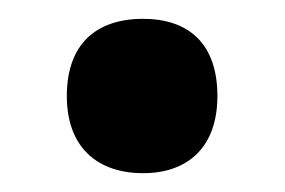

<svg xmlns="http://www.w3.org/2000/svg" viewBox="-20 -173 303 204"><path d="M51 -71C51 -16 84 11 132 11C179 11 211 -16 211 -71C211 -127 180 -153 132 -153C82 -153 51 -126 51 -71Z"/></svg>

Font: Noto Sans Lao UI Cond
Style: Bold
Weight: 700
Width: 3
Designer: Monotype Design Team
Foundry: Monotype Imaging Inc.
Version: Version 2.000